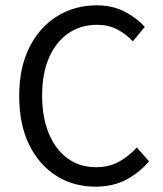

<svg xmlns="http://www.w3.org/2000/svg" viewBox="-20 -688 611 720"><path d="M338 12Q256 12 191.5 -28.5Q127 -69 89.5 -145Q52 -221 52 -328Q52 -434 90 -510Q128 -586 194 -627Q260 -668 343 -668Q403 -668 449 -643.5Q495 -619 523 -587L478 -533Q452 -561 419 -578Q386 -595 344 -595Q282 -595 235.5 -562.5Q189 -530 163.5 -471Q138 -412 138 -330Q138 -248 163 -187.5Q188 -127 233.5 -94Q279 -61 341 -61Q388 -61 425 -81Q462 -101 493 -135L539 -83Q500 -38 451 -13Q402 12 338 12Z"/></svg>

Font: .
Style: 
Weight: 400
Designer: Paul D. Hunt, Dalton Maag
Foundry: Dalton Maag Ltd
Version: Version 1.200